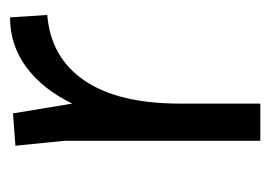

<svg xmlns="http://www.w3.org/2000/svg" viewBox="-100 -452 551 392"><g transform="rotate(-90 176.0 -255.5)"><path d="M85 0V-400L75 -500L141 -505L161 -384Q190 -444 235 -477.5Q280 -511 337 -511L342 -435Q255 -428 208 -359Q161 -290 161 -164V0Z"/></g></svg>

Font: Imprima
Style: Regular
Weight: 400
Designer: Eduardo Tunni
Foundry: Eduardo Tunni
Version: Version 1.002; ttfautohint (v1.8.4.7-5d5b);gftools[0.9.23]